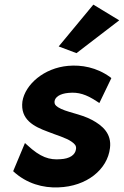

<svg xmlns="http://www.w3.org/2000/svg" viewBox="-20 -789 536 831"><path d="M234 -588 311 -559 496 -701 384 -769ZM37 -48C95 6 167 25 233 22C355 18 445 -55 456 -148C464 -211 423 -246 378 -270C328 -297 265 -303 231 -325C219 -333 215 -339 216 -350C218 -369 240 -384 277 -387C319 -391 353 -381 401 -349L410 -343L462 -451L457 -455C398 -498 332 -509 275 -504C171 -495 89 -424 77 -350C67 -271 127 -241 187 -219C224 -204 266 -193 291 -175C303 -166 311 -159 309 -144C306 -118 281 -102 242 -100C194 -96 155 -108 98 -161L88 -170Z"/></svg>

Font: Bluebird
Style: SfBdNrwObl
Weight: 700
Designer: Jasper
Foundry: Cannot Into Space Fonts
Version: Version 0.98